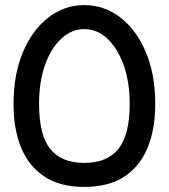

<svg xmlns="http://www.w3.org/2000/svg" viewBox="-20 -742 661 752"><path d="M310 -10Q214 -10 153 -51Q92 -92 62.5 -164.5Q33 -237 33 -335Q33 -450 69.5 -537Q106 -624 169 -673Q232 -722 310 -722Q389 -722 452 -673Q515 -624 551.5 -537Q588 -450 588 -335Q588 -237 558.5 -164.5Q529 -92 468 -51Q407 -10 310 -10ZM310 -104Q400 -104 444 -159Q488 -214 488 -335Q488 -422 464 -488Q440 -554 400 -591Q360 -628 310 -628Q261 -628 220.5 -591Q180 -554 156.5 -488Q133 -422 133 -335Q133 -214 176.5 -159Q220 -104 310 -104Z"/></svg>

Font: Fustat SemiBold
Style: Regular
Weight: 600
Designer: Mohamed Gaber, Khaled Hosny, Laura Garcia Mut
Foundry: Kief Type Foundry, Alif Type Foundry, Hard Type Foundry
Version: Version 1.007